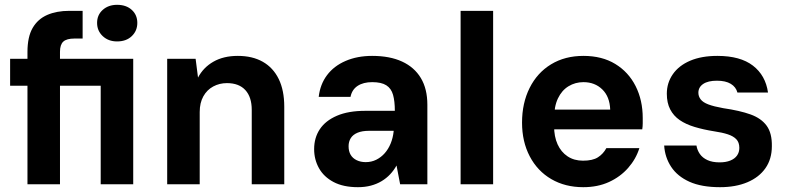

<svg xmlns="http://www.w3.org/2000/svg" viewBox="-20 -765 3275 797"><path d="M94 0V-409H22V-521H94V-549Q94 -612 115.5 -649Q137 -686 176 -703Q215 -720 268 -720H323V-605H289Q257 -605 243 -592.5Q229 -580 229 -550V-521H533V0H398V-409H229V0ZM466 -593Q430 -593 406.5 -615Q383 -637 383 -670Q383 -703 406.5 -724Q430 -745 466 -745Q504 -745 527 -724Q550 -703 550 -670Q550 -637 527 -615Q504 -593 466 -593Z M674 0V-521H792L802 -443Q824 -485 866 -509Q908 -533 967 -533Q1028 -533 1071 -508.5Q1114 -484 1137 -437Q1160 -390 1160 -322V0H1025V-309Q1025 -362 998.5 -391Q972 -420 922 -420Q891 -420 865 -406Q839 -392 824 -365Q809 -338 809 -300V0Z M1466 12Q1405 12 1364.5 -9.5Q1324 -31 1304 -67Q1284 -103 1284 -146Q1284 -193 1307.5 -228.5Q1331 -264 1378.5 -284.5Q1426 -305 1497 -305H1619Q1619 -345 1611.5 -371.5Q1604 -398 1583.5 -411Q1563 -424 1525 -424Q1488 -424 1464.5 -408.5Q1441 -393 1435 -363H1303Q1309 -415 1337.5 -453Q1366 -491 1414.5 -512Q1463 -533 1525 -533Q1598 -533 1649 -509.5Q1700 -486 1727 -441Q1754 -396 1754 -330V0H1641L1626 -78Q1615 -58 1599.5 -41.5Q1584 -25 1564 -13Q1544 -1 1519.5 5.5Q1495 12 1466 12ZM1498 -92Q1522 -92 1542 -102Q1562 -112 1577 -129Q1592 -146 1601.5 -169Q1611 -192 1614 -219V-222H1512Q1483 -222 1464 -214Q1445 -206 1436 -191.5Q1427 -177 1427 -158Q1427 -137 1435.5 -122.5Q1444 -108 1460.5 -100Q1477 -92 1498 -92Z M1892 0V-720H2027V0Z M2401 12Q2326 12 2268.5 -21.5Q2211 -55 2179 -116Q2147 -177 2147 -256Q2147 -337 2178.5 -400Q2210 -463 2267.5 -498Q2325 -533 2402 -533Q2479 -533 2534 -499.5Q2589 -466 2618.5 -407.5Q2648 -349 2648 -275Q2648 -265 2648 -253Q2648 -241 2646 -228H2243V-310H2513Q2511 -364 2480 -394Q2449 -424 2402 -424Q2368 -424 2340 -407Q2312 -390 2296 -356.5Q2280 -323 2280 -271V-242Q2280 -198 2294.5 -166Q2309 -134 2336 -116Q2363 -98 2400 -98Q2440 -98 2462 -112Q2484 -126 2497 -150H2634Q2620 -105 2587.5 -68Q2555 -31 2508 -9.5Q2461 12 2401 12Z M2969 12Q2892 12 2842 -10.5Q2792 -33 2766 -72.5Q2740 -112 2737 -161H2871Q2874 -142 2885 -126Q2896 -110 2916.5 -100.5Q2937 -91 2967 -91Q2993 -91 3011.5 -98.5Q3030 -106 3039.5 -119.5Q3049 -133 3049 -151Q3049 -174 3036.5 -187Q3024 -200 3001 -207.5Q2978 -215 2944 -220Q2900 -227 2863.5 -238Q2827 -249 2801.5 -266.5Q2776 -284 2762 -311Q2748 -338 2748 -376Q2748 -421 2773 -457Q2798 -493 2845 -513Q2892 -533 2958 -533Q3053 -533 3105.5 -492.5Q3158 -452 3168 -381H3041Q3035 -404 3013.5 -417Q2992 -430 2956 -430Q2919 -430 2899 -416.5Q2879 -403 2879 -380Q2879 -365 2888.5 -352.5Q2898 -340 2920.5 -331.5Q2943 -323 2982 -316Q3051 -306 3095.5 -290Q3140 -274 3162.5 -243Q3185 -212 3184 -158Q3184 -105 3157.5 -67Q3131 -29 3082.5 -8.5Q3034 12 2969 12Z"/></svg>

Font: DM Sans 10pt
Style: Bold
Weight: 700
Version: Version 4.004;gftools[0.9.30]